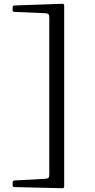

<svg xmlns="http://www.w3.org/2000/svg" viewBox="-20 -863 503 1017"><path d="M47 -809V-824Q47 -834 56 -834L310 -843Q320 -843 320 -834V124Q320 134 311 134L57 128Q47 128 47 119V104Q47 94 56 93L220 84Q232 83 236.5 79Q241 75 241 63V-772Q241 -784 236.5 -788Q232 -792 220 -793L57 -800Q47 -800 47 -809Z"/></svg>

Font: Hahmlet
Style: Regular
Weight: 400
Designer: Minjoo Ham & Mark Frömberg
Foundry: hypertype
Version: Version 1.002